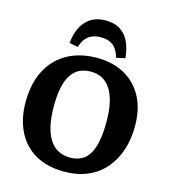

<svg xmlns="http://www.w3.org/2000/svg" viewBox="-137 -1063 1050 1185"><g transform="rotate(15 388.5 -470.0)"><path d="M383 14Q272 14 196 -31Q120 -76 81.5 -156Q43 -236 43 -339Q43 -459 87 -543.5Q131 -628 211.5 -672.5Q292 -717 400 -717Q501 -717 576 -675.5Q651 -634 692.5 -556.5Q734 -479 734 -368Q734 -287 711 -217Q688 -147 643.5 -95Q599 -43 533.5 -14.5Q468 14 383 14ZM396 -79Q435 -79 465.5 -94Q496 -109 516 -141Q536 -173 546.5 -225Q557 -277 557 -350Q557 -419 545.5 -470.5Q534 -522 512 -556.5Q490 -591 458 -608Q426 -625 384 -625Q344 -625 313 -610Q282 -595 260.5 -562.5Q239 -530 228.5 -479.5Q218 -429 218 -359Q218 -290 229.5 -237.5Q241 -185 263.5 -150Q286 -115 319 -97Q352 -79 396 -79ZM391 -954Q448 -954 485.5 -929.5Q523 -905 543 -861.5Q563 -818 568 -760L512 -748Q497 -801 467 -823.5Q437 -846 389 -846Q340 -846 309.5 -822Q279 -798 266 -751L211 -762Q216 -818 237 -861Q258 -904 296.5 -929Q335 -954 391 -954Z"/></g></svg>

Font: Literata 18pt
Style: Bold
Weight: 700
Designer: Latin by Veronika Burian and Jose Scaglione. Greek by Irene Vlachou. Cyrillic by Vera Evstafieva.
Foundry: TypeTogether
Version: Version 3.103;gftools[0.9.29]